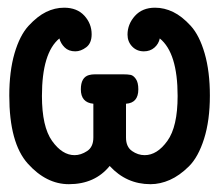

<svg xmlns="http://www.w3.org/2000/svg" viewBox="-20 -470 565 494"><path d="M3.9 -224.1Q3.9 -286.1 17.3 -332.5Q30.8 -378.9 53.5 -403.6Q76.2 -428.2 98.6 -439.2Q121.1 -450.2 145 -450.2Q178.2 -450.2 197 -429.7Q215.8 -409.2 215.8 -381.8Q215.8 -358.9 201.9 -348.4Q188 -337.9 173.8 -337.9Q156.7 -337.9 146.5 -347.9Q136.2 -357.9 132.8 -371.1Q87.9 -334 87.9 -223.1Q87.9 -144 114 -107.4Q140.1 -70.8 171.9 -70.8Q188 -70.8 204.1 -81.3Q220.2 -91.8 220.2 -116.2V-203.1Q188 -206.1 188 -240.2Q188 -271 209 -276.9Q215.8 -278.8 225.1 -278.8H295.9Q309.1 -278.8 316.2 -277.3Q323.2 -275.9 329.6 -266.8Q335.9 -257.8 335.9 -240.2Q335.9 -205.1 304.2 -203.1V-116.2Q304.2 -92.3 319.6 -81.5Q335 -70.8 352.1 -70.8Q384.3 -70.8 410.6 -107.4Q437 -144 437 -223.1Q437 -334 391.1 -371.1Q388.2 -356.9 377.2 -347.4Q366.2 -337.9 350.1 -337.9Q332 -337.9 320.1 -350.3Q308.1 -362.8 308.1 -380.9Q308.1 -407.7 327.1 -429Q346.2 -450.2 378.9 -450.2Q402.8 -450.2 425.5 -439.2Q448.2 -428.2 470.7 -403.6Q493.2 -378.9 506.6 -332.5Q520 -286.1 520 -224.1Q520 -160.2 505.1 -113Q490.2 -65.9 466.1 -42Q441.9 -18.1 417 -7.1Q392.1 3.9 367.2 3.9Q305.2 3.9 262.2 -43Q224.1 3.9 157.2 3.9Q99.1 3.9 51.5 -49.1Q3.9 -102.1 3.9 -224.1Z"/></svg>

Font: CMU Typewriter Text
Style: Bold
Weight: 700
Version: Version 0.7.0